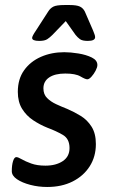

<svg xmlns="http://www.w3.org/2000/svg" viewBox="-20 -738 453 765"><path d="M136 -575Q108 -575 108 -587Q108 -594 123 -616L172 -692Q180 -705 192.5 -711.5Q205 -718 238 -718H257Q285 -718 298 -712Q311 -706 318 -692L351 -616Q354 -608 356.5 -601.5Q359 -595 359 -590Q359 -575 330 -575Q308 -575 298.5 -582Q289 -589 281 -599L242 -654L189 -599Q179 -589 168.5 -582Q158 -575 136 -575ZM168 7Q133 7 100.5 -1.5Q68 -10 47.5 -24Q27 -38 27 -56Q27 -80 32 -96Q37 -112 45 -112Q52 -112 66.5 -103.5Q81 -95 104.5 -86.5Q128 -78 161 -78Q203 -78 230 -96Q257 -114 257 -148Q257 -185 230.5 -200.5Q204 -216 169 -229Q139 -241 112 -259Q85 -277 68 -304.5Q51 -332 51 -372Q51 -423 76 -458Q101 -493 143 -511.5Q185 -530 236 -530Q261 -530 292 -525Q323 -520 345.5 -509Q368 -498 368 -479Q368 -470 361 -456.5Q354 -443 344.5 -432.5Q335 -422 328 -422Q320 -422 300.5 -433.5Q281 -445 240 -445Q199 -445 176 -429.5Q153 -414 153 -386Q153 -362 167.5 -347.5Q182 -333 203.5 -323Q225 -313 248 -304Q276 -292 302 -276Q328 -260 345 -233Q362 -206 362 -164Q362 -114 337.5 -75.5Q313 -37 269.5 -15Q226 7 168 7Z"/></svg>

Font: Asap Medium
Style: Italic
Weight: 500
Italic angle: -6°
Designer: Pablo Cosgaya
Foundry: Omnibus-Type
Version: Version 3.001; ttfautohint (v1.8.3)